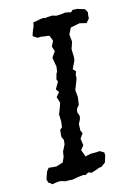

<svg xmlns="http://www.w3.org/2000/svg" viewBox="-112 -731 563 795"><g transform="rotate(-15 169.0 -333.5)"><path d="M68 5 56 1 48 -1H36L23 1L13 3L6 -3L-2 -8L-6 -23L0 -40L5 -54L15 -67L33 -65L49 -64L64 -69L77 -73L87 -95L90 -116L104 -144L106 -162L99 -177L102 -206L112 -215L115 -238L114 -269L123 -292L131 -315L123 -341L138 -359L128 -373L145 -402L141 -412L147 -434L152 -443L155 -464L148 -503L165 -527L158 -548L169 -571L160 -594L150 -596L140 -597L128 -599H110L92 -611L97 -626L102 -639L106 -647L110 -665L124 -667L138 -670L153 -672L167 -669L168 -671L192 -672L209 -667H216L232 -668L247 -670L259 -668L272 -665L280 -673L301 -672L305 -670L319 -666L331 -662L339 -647L337 -637L336 -621L322 -605L306 -609L293 -612L273 -608L254 -604L241 -578L244 -546L234 -517L235 -482L233 -468L217 -435L228 -424L223 -409V-396L216 -377L205 -349L208 -318L203 -286L192 -273L189 -259L195 -241L193 -229L183 -209L182 -182L188 -169L174 -149L178 -120L164 -103L175 -73L198 -78H222L237 -79L254 -69L255 -57L250 -41L246 -28L227 -14L217 -13L198 -6L182 -1L169 -6L154 2L148 -1L127 1L110 4L98 6L85 5Z"/></g></svg>

Font: Winky Rough Light
Style: Italic
Weight: 300
Italic angle: -8.97852°
Designer: Simon Atzbach
Foundry: typofactur
Version: Version 1.206; ttfautohint (v1.8.4.7-5d5b)